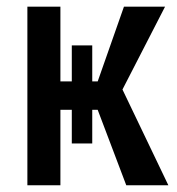

<svg xmlns="http://www.w3.org/2000/svg" viewBox="-20 -548 523 568"><path d="M468.3 -528.3 342.3 -283.2 478 0H353.5L269 -223.1H252.9V-123.5H192.4V-223.1H158.7V0H61V-528.3H158.7V-307.1H192.4V-413.6H252.9V-307.1H269L346.7 -528.3Z"/></svg>

Font: Franco
Style: Regular
Weight: 400
Designer: Google
Version: Version 1.200311; 2013